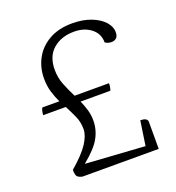

<svg xmlns="http://www.w3.org/2000/svg" viewBox="-120 -742 771 839"><g transform="rotate(-20 265.5 -322.5)"><path d="M122 0Q107 -3 99.5 -10Q92 -17 92 -42Q150 -92 173.5 -128.5Q197 -165 197 -194Q197 -227 184.5 -254.5Q172 -282 157 -311H52Q52 -318 54 -328Q56 -338 60 -344H139Q127 -369 118.5 -397.5Q110 -426 110 -460Q110 -510 132.5 -552Q155 -594 199.5 -619.5Q244 -645 307 -645Q357 -645 394.5 -630.5Q432 -616 453 -593Q474 -570 474 -544Q474 -525 465 -517Q456 -509 442 -509Q426 -509 413 -518Q413 -559 381.5 -583.5Q350 -608 303 -608Q243 -608 205 -575Q167 -542 167 -480Q167 -442 180.5 -409Q194 -376 210 -344H370Q370 -336 368.5 -326.5Q367 -317 364 -311H226Q236 -288 243 -264.5Q250 -241 250 -215Q250 -172 229 -134Q208 -96 150 -49L426 -31L443 -145Q473 -145 476 -128V0Z"/></g></svg>

Font: Petrona Light
Style: Regular
Weight: 300
Designer: Ringo R. Seeber
Foundry: Ringo R. Seeber
Version: Version 2.001; ttfautohint (v1.8.3)